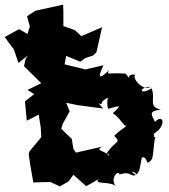

<svg xmlns="http://www.w3.org/2000/svg" viewBox="-80 -770 725 824"><path d="M320 -532 334 -546 358 -653 269 -615 241 -641 192 -658V-715L191 -750L72 -724L36 -700L48 -657L38 -624L2 -645L-60 -611L-20 -557L-1 -500L40 -532L30 -517L23 -486L97 -413L38 -384L67 -366L27 -335L35 -252L86 -278L95 -222L97 -181L47 -121L43 -110L50 -61L63 13L136 11L177 30L215 8L235 -20L290 29L345 -2C314 25 406 4 420 34C385 -7 434 -44 432 -21C485 -38 476 -9 503 -19C458 -48 526 -24 498 -17C524 -30 517 -48 532 -106C516 -69 536 -123 553 -71C583 -85 573 -104 585 -178C595 -170 579 -200 567 -165C603 -172 558 -250 568 -190C636 -220 626 -288 585 -247C568 -282 558 -292 610 -300C553 -311 590 -349 570 -391C525 -360 507 -392 565 -398C541 -375 484 -431 500 -450C460 -452 479 -430 464 -411C492 -418 458 -461 455 -454C391 -460 373 -444 389 -469C335 -418 344 -447 364 -490L287 -472L197 -494L204 -530L265 -505L286 -521ZM450 -231C480 -232 450 -227 410 -187C442 -155 418 -171 377 -111C418 -100 386 -165 386 -95C391 -122 317 -121 360 -141L246 -115L235 -131L228 -174L183 -217L189 -238L219 -292L204 -329L252 -319L363 -304C318 -357 357 -302 359 -335C403 -364 370 -354 384 -303C421 -311 455 -329 404 -284C441 -262 448 -222 477 -226Z"/></svg>

Font: Asimov Aggro
Style: Medium
Weight: 500
Designer: Google
Version: Version 2.000980; 2014